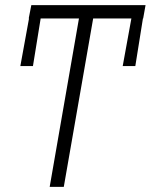

<svg xmlns="http://www.w3.org/2000/svg" viewBox="-20 -731 589 751"><path d="M547.4 -710.9 509.3 -472.7H460L503.4 -710.9ZM147.5 -710.9 108.9 -472.7H59.6L103 -710.9ZM353.5 -710.9 229.5 0H174.3L297.9 -710.9ZM549.3 -710.9 540 -658.7H92.3L102.5 -710.9Z"/></svg>

Font: Roboto Condensed Light
Style: Italic
Weight: 300
Italic angle: -12°
Designer: Christian Robertson
Foundry: Google
Version: Version 3.0; 2020